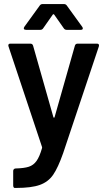

<svg xmlns="http://www.w3.org/2000/svg" viewBox="-20 -727 529 946"><path d="M45 187V115Q45 110 48.5 106.5Q52 103 57 103H58Q99 102 122 94.5Q145 87 160 66Q175 45 187 3Q188 1 187 -3L22 -498Q21 -500 21 -503Q21 -512 31 -512H129Q140 -512 143 -502L243 -150Q244 -147 246 -147Q248 -147 249 -150L349 -502Q352 -512 363 -512H458Q464 -512 466.5 -508.5Q469 -505 467 -498L291 28Q266 99 242 134Q218 169 176.5 184Q135 199 59 199H52Q49 199 47 195.5Q45 192 45 187ZM100 -595 176 -700Q181 -707 190 -707H295Q304 -707 309 -700L385 -595Q388 -591 388 -587Q388 -580 378 -580H308Q299 -580 294 -588L247 -655Q245 -657 243 -657Q241 -657 240 -655L193 -588Q188 -580 179 -580H108Q100 -580 98 -584.5Q96 -589 100 -595Z"/></svg>

Font: Amber EN SemiBold
Style: Regular
Weight: 600
Designer: Jeremy Tribby
Foundry: Tribby Type
Version: Version 1.408 November 24, 2021